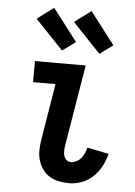

<svg xmlns="http://www.w3.org/2000/svg" viewBox="-55 -820 610 870"><g transform="rotate(5 250.0 -385.0)"><path d="M292 8Q268 8 244.5 3Q221 -2 202.5 -13.5Q184 -25 171 -43.5Q158 -62 151.5 -84Q145 -106 145.5 -130Q146 -154 150 -178L192 -434H90V-530H321L260 -162Q258 -150 257.5 -138Q257 -126 260 -115Q263 -104 271.5 -96Q280 -88 292 -88Q304 -88 317 -94.5Q330 -101 338.5 -111.5Q347 -122 352.5 -134.5Q358 -147 361 -160L459 -140Q452 -111 437.5 -83.5Q423 -56 400.5 -34.5Q378 -13 349 -2.5Q320 8 292 8ZM378 -588 251 -722 326 -778 438 -632ZM208 -588 81 -722 156 -778 268 -632Z"/></g></svg>

Font: Iosevka Slab
Style: Bold Italic
Weight: 700
Italic angle: -9°
Monospace: yes
Designer: Belleve Invis
Foundry: Belleve Invis
Version: Version 11.1.0; ttfautohint (v1.8.3)